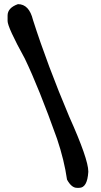

<svg xmlns="http://www.w3.org/2000/svg" viewBox="-20 -835 492 931"><path d="M140 -738.1Q210.1 -519.4 315.6 -269.5Q408.2 -63.3 408.2 -3.4V-1.4Q403.4 75.8 364 75.8H353Q326.6 75.8 305 36Q291.6 -58 256.6 -162.1Q168.3 -409.6 100.2 -551.1Q16.8 -702.6 16.8 -733.3V-759.7Q16.8 -797.1 67.1 -814.9Q121.3 -814.9 140 -738.1Z"/></svg>

Font: Namteng
Style: Regular
Weight: 400
Designer: Khon Soe Zaw Thu
Foundry: MPUA
Version: Version 1.03 June 17, 2016